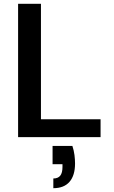

<svg xmlns="http://www.w3.org/2000/svg" viewBox="-20 -720 597 1008"><path d="M75 0V-700H195V-94H508V0ZM260 268V217Q285 217 296.5 202Q308 187 308 157V142H256V46H360Q368 70 371 94Q374 118 374 138Q374 201 345 234.5Q316 268 260 268Z"/></svg>

Font: DM Sans 9pt
Style: Semibold
Weight: 600
Designer: Colophon Foundry, Jonny Pinhorn
Foundry: Colophon Foundry
Version: Version 4.004;gftools[0.9.30]